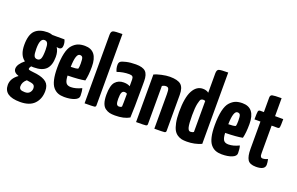

<svg xmlns="http://www.w3.org/2000/svg" viewBox="-107 -1174 2793 1808"><g transform="rotate(20 1289.5 -269.5)"><path d="M377 -446Q377 -405 342 -405Q333 -405 321 -408Q345 -373 345 -317Q345 -234 306.5 -194Q268 -154 183 -154Q165 -154 157 -155Q144 -138 144 -127Q144 -120 153 -117Q162 -114 189 -111Q216 -108 230 -106Q297 -95 329.5 -67Q362 -39 362 18Q362 97 315 146.5Q268 196 172 196Q10 196 10 84Q10 18 77 -29Q23 -46 24 -86Q25 -129 86 -179Q27 -220 27 -324Q27 -426 69.5 -468Q112 -510 196 -510Q220 -510 245 -501H365Q377 -477 377 -446ZM232 -347Q232 -394 223 -412.5Q214 -431 191 -431Q146 -431 146 -329Q146 -276 155 -256.5Q164 -237 188 -237Q212 -237 222 -259.5Q232 -282 232 -347ZM248 34Q248 9 233.5 -1.5Q219 -12 164 -18Q126 13 126 55Q126 75 139 84.5Q152 94 184 94Q217 94 232.5 75Q248 56 248 34Z M574 -99Q622 -99 680 -127Q689 -97 689 -52Q689 -23 648.5 -6.5Q608 10 547 10Q511 10 484 -0.5Q457 -11 435.5 -36.5Q414 -62 403 -109.5Q392 -157 392 -226Q392 -313 405.5 -372Q419 -431 445.5 -459.5Q472 -488 500.5 -499Q529 -510 568 -510Q696 -510 696 -347Q696 -260 682 -205Q625 -193 509 -191Q511 -141 525 -120Q539 -99 574 -99ZM553 -413Q512 -413 509 -278Q563 -278 582 -287Q587 -302 587 -339Q587 -385 580 -399Q573 -413 553 -413Z M861 -20Q861 -5 847 -2.5Q833 0 749 0V-686Q749 -721 768.5 -728Q788 -735 861 -735Z M916 -446Q916 -470 930 -481Q943 -491 984 -500.5Q1025 -510 1079 -510Q1148 -510 1176.5 -482.5Q1205 -455 1205 -388V-341Q1205 -96 1200 -22Q1146 10 1056 10Q1024 10 1002 5Q980 0 958 -15.5Q936 -31 925 -63.5Q914 -96 914 -146Q914 -240 945.5 -275.5Q977 -311 1029 -311Q1070 -311 1093 -296V-365Q1093 -385 1083.5 -393.5Q1074 -402 1051 -402Q989 -402 931 -381Q916 -410 916 -446ZM1093 -221Q1084 -229 1067 -229Q1049 -229 1040.5 -211.5Q1032 -194 1032 -149Q1032 -112 1039 -97Q1046 -82 1064 -82Q1082 -82 1091 -92Q1093 -114 1093 -221Z M1265 -477Q1290 -489 1337 -499.5Q1384 -510 1420 -510Q1498 -510 1531 -482Q1564 -454 1564 -381V-20Q1564 -5 1549 -2.5Q1534 0 1448 0V-346Q1448 -386 1441.5 -400Q1435 -414 1415 -414Q1394 -414 1377 -402V-20Q1377 -5 1362.5 -2.5Q1348 0 1265 0Z M1809 -686Q1809 -721 1828 -728Q1847 -735 1921 -735V-20Q1853 10 1775 10Q1746 10 1725 6Q1704 2 1681.5 -12.5Q1659 -27 1645 -52Q1631 -77 1622 -121Q1613 -165 1613 -227Q1613 -373 1650 -441.5Q1687 -510 1750 -510Q1787 -510 1809 -492ZM1809 -409Q1801 -414 1788 -414Q1775 -414 1766 -406.5Q1757 -399 1748 -358Q1739 -317 1739 -241Q1739 -154 1747.5 -121.5Q1756 -89 1776 -89Q1796 -89 1809 -99Z M2153 -99Q2201 -99 2259 -127Q2268 -97 2268 -52Q2268 -23 2227.5 -6.5Q2187 10 2126 10Q2090 10 2063 -0.5Q2036 -11 2014.5 -36.5Q1993 -62 1982 -109.5Q1971 -157 1971 -226Q1971 -313 1984.5 -372Q1998 -431 2024.5 -459.5Q2051 -488 2079.5 -499Q2108 -510 2147 -510Q2275 -510 2275 -347Q2275 -260 2261 -205Q2204 -193 2088 -191Q2090 -141 2104 -120Q2118 -99 2153 -99ZM2132 -413Q2091 -413 2088 -278Q2142 -278 2161 -287Q2166 -302 2166 -339Q2166 -385 2159 -399Q2152 -413 2132 -413Z M2364 -405H2304Q2304 -470 2307.5 -485Q2311 -500 2327 -500H2364V-645Q2364 -670 2383.5 -675Q2403 -680 2476 -680V-500H2558Q2558 -434 2555 -419.5Q2552 -405 2536 -405H2476V-133Q2476 -117 2477 -109Q2478 -101 2483.5 -93Q2489 -85 2500 -85Q2525 -85 2552 -98Q2559 -65 2559 -44Q2559 10 2468 10Q2406 10 2385 -24Q2364 -58 2364 -131Z"/></g></svg>

Font: Yanone Kaffeesatz Bold
Style: Regular
Weight: 700
Designer: Yanone (Cyrillic: Daniel Pouzeot)
Foundry: Yanone
Version: Version 1.003;PS 001.003;hotconv 1.0.88;makeotf.lib2.5.64775